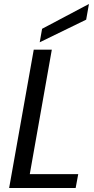

<svg xmlns="http://www.w3.org/2000/svg" viewBox="-20 -947 472 967"><path d="M241 -697 130 -70H374L361 0H26L150 -697ZM428 -927 414 -848 180 -734 192 -802Z"/></svg>

Font: SVN-Poppins
Style: Italic
Weight: 400
Italic angle: -10°
Designer: Ninad Kale (Devanagari), Jonny Pinhorn (Latin)
Foundry: Indian Type Foundry
Version: Version 3.002 2017; ttfautohint (v1.8.3)